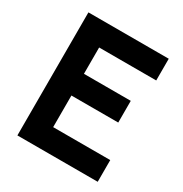

<svg xmlns="http://www.w3.org/2000/svg" viewBox="-168 -847 926 973"><g transform="rotate(30 295.0 -360.0)"><path d="M540 -127H206V-312H480V-439H206V-593H540V-720H70V0H540Z"/></g></svg>

Font: Eudonet ExtraBold
Style: Regular
Weight: 800
Designer: Mikhail Sharanda
Foundry: Mikhail Sharanda
Version: Version 4.503;Glyphs 3.1.2 (3151)